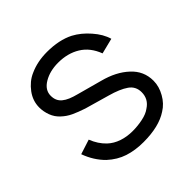

<svg xmlns="http://www.w3.org/2000/svg" viewBox="-158 -713 861 861"><g transform="rotate(-45 273.0 -282.0)"><path d="M429 -397Q407.5 -454 363 -481.2Q318.5 -508.5 258.5 -508.5Q206 -508.5 168 -486Q130 -463.5 130 -427Q130 -410.5 135.5 -398Q141 -385.5 152.5 -376Q164 -366.5 181.2 -359.2Q198.5 -352 222 -346L337.5 -314.5Q412.5 -295 458 -252.5Q504 -210.5 504 -149Q504 -112.5 484 -77.5Q464.5 -42.5 432.5 -23Q376 14.5 278 14.5Q225 14.5 182.2 0.5Q139.5 -13.5 103 -47Q62.5 -87 41.5 -145L111.5 -167.5Q128 -125 157.5 -97Q180 -76 211 -65.5Q242 -55 278 -55Q310.5 -55 341.5 -61.5Q373.5 -68 392.5 -82.5Q430 -106.5 430 -150Q430 -187 400.5 -207.5Q370.5 -228.5 314.5 -244L199 -277Q164.5 -288.5 140 -300Q115.5 -311.5 96 -330Q76 -348 66.2 -374Q56.5 -400 56.5 -426Q56.5 -468 82.5 -503Q95.5 -520.5 111.8 -534Q128 -547.5 148 -556Q196.5 -578 257.5 -578Q333 -578 386.5 -551Q426 -530 458.5 -492.5Q492 -454.5 503 -415.5Z"/></g></svg>

Font: Russisch Sans
Style: Regular
Weight: 400
Designer: Michael Sharanda (font) & Cristiano Sobral (main changes)
Foundry: Michael Sharanda
Version: Version 2.00;October 25, 2020;FontCreator 13.0.0.2681 64-bit